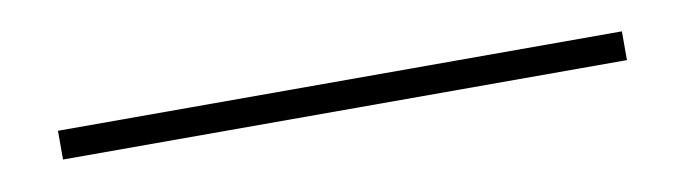

<svg xmlns="http://www.w3.org/2000/svg" viewBox="-21 46 610 171"><g transform="rotate(-10 284.0 131.0)"><path d="M29 118H539V144H29Z"/></g></svg>

Font: IBM Plex Serif ExtraLight
Style: Regular
Weight: 200
Designer: Mike Abbink, Paul van der Laan, Pieter van Rosmalen
Foundry: Bold Monday
Version: Version 2.5